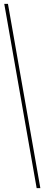

<svg xmlns="http://www.w3.org/2000/svg" viewBox="-20 -760 230 990"><path d="M21 -740 188 210H169L2 -740Z"/></svg>

Font: Georama ExtraCondensed Thin
Style: Regular
Weight: 100
Width: 2
Designer: Jean-Baptiste Levee
Foundry: Production Type
Version: Version 1.001